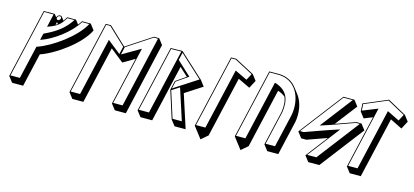

<svg xmlns="http://www.w3.org/2000/svg" viewBox="-78 -1534 4970 2305"><g transform="rotate(15 2407.5 -381.5)"><path d="M242.9 70.7 338.8 -344.7C524 -407.9 802.6 -608.4 888.4 -789.3L834 -860H725C715 -842.7 703.4 -825.5 690.5 -808.7L651 -860H542C530.5 -841.8 520.2 -824.7 508.7 -808.7L477.3 -849.6C472.5 -855.8 465 -859.6 456 -859.6C437.8 -859.6 418.7 -844.1 413.8 -825.2L387 -860H250L51.5 0L105.9 70.7ZM453.7 -752.8C446.4 -747.4 438.3 -742.2 429.4 -737L437.8 -773.5ZM180.8 -10H63.8L257.7 -850H374.7L337.3 -687.9L352 -693C476.8 -736 507.5 -788.1 546.5 -850H634C561.5 -737.8 470.2 -668.2 322 -598.4L316 -595.6L297.2 -514.1L311.7 -519C437.4 -561.1 638.1 -699 729.8 -850H818.7C728.6 -677.2 461.1 -485.5 283.1 -424.8L276 -422.3ZM423.6 -824.2C426.8 -838.2 441 -849.6 453.7 -849.6C466.3 -849.6 475.2 -838.2 472 -824.2C468.8 -810.2 454.6 -798.8 441.9 -798.8C429.3 -798.8 420.3 -810.2 423.6 -824.2Z M1519.4 70.7 1727.4 -832.3 1673 -903 1609 -904 1293.4 -696.9 1073.4 -904 1008.9 -903 800 0 854.4 70.7H991.4L1155 -638L1320 -506.4L1320.1 -506.6L1320.2 -506.4L1464.3 -590.4L1328 0L1382.4 70.7ZM1282.3 -692 1260 -595.9 1094.9 -727.5 929.3 -10H812.3L1016.7 -893.2L1067.8 -894ZM1302.3 -692 1610 -894 1660.7 -893.2 1457.3 -10H1340.3L1506 -727.5L1280.1 -595.9Z M2262.6 70.7 2129 -342.3 2128.9 -342.4 2340.1 -479.3 2285.7 -550 1983.7 -827 1837.2 -825 1646.7 0 1701.1 70.7H1847.1L2010.4 -636.7L2010.7 -636.3L2113.6 -541.3L1988.3 -455L1961.7 -340L2070.2 0L2124.6 70.7ZM2193.6 -10H2078.5L1974 -337.3L2068 -398ZM1989.1 -806.8 2269.2 -550 1976.4 -360.2 1997.2 -450.3 2142.4 -550.3 1967.5 -712ZM1971.3 -816.9 1785.1 -10H1659L1844.9 -815.1Z M2357.2 0 2411.6 70.7 2466 141.4 2548.6 70.7 2721.9 -680 2871.9 -608.4 2923.8 -707.2 2869.4 -778 2630.7 -904 2566.2 -903ZM2369.5 -10 2573.9 -893.2 2626.2 -894 2856.1 -772.5 2814.2 -692.8 2661.1 -765.9 2486.5 -10Z M2854.5 0 2908.9 70.7 2963.3 141.4 3045.9 70.7 3215.3 -663C3252.6 -650.8 3282.6 -634.9 3306.3 -615.5C3329.7 -563.4 3331.8 -499.2 3320.8 -426L3222.5 0L3276.9 70.7H3413.9L3512.2 -355.3C3532.3 -463.2 3516.7 -593.8 3447.6 -683.6L3393.2 -754.3C3349 -811.8 3282.8 -852.6 3190 -860H3053ZM2866.8 -10 3060.7 -850H3187.3C3418.2 -830.9 3480.1 -599.6 3447.7 -425.5L3351.8 -10H3234.8L3330.9 -426.4L3331 -426.8C3353.5 -576.9 3321 -692.8 3166 -743.3L3154 -747.2L2983.8 -10Z M3991.5 -796.4 3576.4 -254.4 3630.8 -183.7 3694.2 -182.7C3776 -211.6 3857.6 -241.5 3939.4 -270L3732.4 0L3786.8 70.7H3923.8L4338.9 -471.3L4284.5 -542L4221 -543C4139.2 -514.1 4057.7 -484.2 3975.8 -455.6L4182.9 -725.7L4128.5 -796.4ZM3995.2 -786.4H4109.5L3804.7 -388.9L3830.7 -397.2C3961.4 -438.8 4092.9 -487.8 4220.5 -533L4265.7 -532.3L3865.7 -10H3751.4L4056.2 -407.4L4030.2 -399.2C3899.4 -357.6 3768 -308.5 3640.4 -263.4L3595.2 -264.1Z M4439.4 70.7 4613.2 -682 4762.6 -608.4 4814.5 -707.2 4760.1 -777.9 4530 -904 4232.1 -778 4238.3 -679.1 4292.7 -608.4 4398.2 -650.7 4248 0 4302.4 70.7ZM4377.3 -10H4260.3L4435.3 -768.1L4247.9 -692.9L4242.9 -772.5L4527.3 -892.9L4746.9 -772.6L4705 -692.9L4552.3 -768.1Z"/></g></svg>

Font: Stormning
Style: AsgardObl
Weight: 400
Designer: Robert Jablonski, Mew Too
Foundry: Cannot Into Space Fonts
Version: Version 0.90